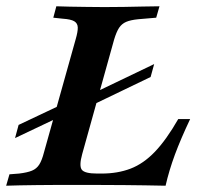

<svg xmlns="http://www.w3.org/2000/svg" viewBox="-39 -591 630 611"><path d="M182.3 -221.8 194.4 -263.7 451.6 -387.1 440.3 -346ZM8.9 -151.6 20.2 -193.5 197.6 -277.4 185.5 -235.5ZM131.5 -2.4Q106.5 -2.4 78.2 -2Q50 -1.6 24.6 -1.2Q-0.8 -0.8 -19.4 0L-8.9 -36.3L21.8 -38.7Q48.4 -41.9 62.9 -48Q77.4 -54 85.9 -67.3Q94.4 -80.6 100.8 -105.6L201.6 -465.3Q208.9 -490.3 208.5 -503.6Q208.1 -516.9 197.2 -523.4Q186.3 -529.8 160.5 -531.5L130.6 -534.7L140.3 -571Q158.1 -570.2 183.1 -569.8Q208.1 -569.4 236.7 -569Q265.3 -568.5 291.1 -568.5H292.7H295.2Q324.2 -568.5 355.2 -569Q386.3 -569.4 415.7 -570.2Q445.2 -571 468.5 -571L458.1 -534.7L400.8 -529.8Q376.6 -527.4 362.5 -521.4Q348.4 -515.3 339.9 -502.4Q331.5 -489.5 324.2 -465.3L222.6 -100.8Q212.1 -62.9 221.4 -50.8Q230.6 -38.7 270.2 -38.7H284.7Q335.5 -38.7 376.6 -54.4Q417.7 -70.2 454 -108.1Q490.3 -146 528.2 -212.1H566.1Q536.3 -149.2 517.7 -99.2Q499.2 -49.2 487.9 0Q454.8 -0.8 423 -1.2Q391.1 -1.6 356.9 -2Q322.6 -2.4 279 -2.4H137.9Z"/></svg>

Font: Playfair 9pt
Style: Bold Italic
Weight: 700
Italic angle: -15.6°
Designer: Claus Eggers Sørensen
Foundry: Claus Eggers Sørensen
Version: Version 2.203